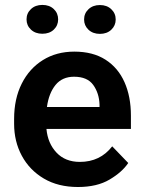

<svg xmlns="http://www.w3.org/2000/svg" viewBox="-20 -747 578 777"><path d="M295.4 9.8Q215.3 9.8 157.5 -24.4Q99.6 -58.6 68.4 -116.5Q37.1 -174.3 37.1 -246.1V-265.6Q37.1 -347.2 67.9 -408.4Q98.6 -469.7 153.6 -503.9Q208.5 -538.1 280.8 -538.1Q356 -538.1 407 -505.4Q458 -472.7 483.9 -414.3Q509.8 -356 509.8 -279.3V-225.1H168Q173.3 -167 208.7 -129.4Q244.1 -91.8 303.2 -91.8Q385.3 -91.8 434.1 -154.8L499 -87.4Q474.1 -50.3 423.3 -20.3Q372.6 9.8 295.4 9.8ZM279.8 -436.5Q231.9 -436.5 204.8 -403.3Q177.7 -370.1 169.9 -314H382.8V-323.7Q381.3 -369.6 357.4 -403.1Q333.5 -436.5 279.8 -436.5ZM87.4 -668.5Q87.4 -693.4 105.2 -710.2Q123 -727.1 151.4 -727.1Q180.2 -727.1 197.8 -710.2Q215.3 -693.4 215.3 -668.5Q215.3 -644 197.8 -627.2Q180.2 -610.4 151.4 -610.4Q123 -610.4 105.2 -627.2Q87.4 -644 87.4 -668.5ZM320.3 -668Q320.3 -692.9 338.1 -709.7Q356 -726.6 384.3 -726.6Q412.6 -726.6 430.4 -709.7Q448.2 -692.9 448.2 -668Q448.2 -643.6 430.4 -626.7Q412.6 -609.9 384.3 -609.9Q356 -609.9 338.1 -626.7Q320.3 -643.6 320.3 -668Z"/></svg>

Font: Vazirmatn FD SemiBold
Style: Regular
Weight: 600
Designer: Saber Rastikerdar
Foundry: Saber Rastikerdar
Version: Version 33.001